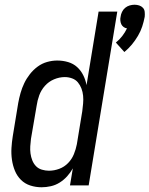

<svg xmlns="http://www.w3.org/2000/svg" viewBox="-20 -784 632 812"><path d="M506 -564 470 -604Q485 -616 497 -631.5Q509 -647 517 -664Q509 -665 502.5 -670Q496 -675 493 -681.5Q490 -688 489 -696.5Q488 -705 490 -713Q491 -723 496 -733.5Q501 -744 509.5 -751Q518 -758 528.5 -761Q539 -764 549 -764Q559 -764 568.5 -761Q578 -758 584.5 -751Q591 -744 592 -733.5Q593 -723 592 -713Q588 -692 581.5 -672Q575 -652 563.5 -632.5Q552 -613 538 -596Q524 -579 506 -564ZM156 8Q131 8 108 0.5Q85 -7 68.5 -23.5Q52 -40 43 -62Q34 -84 30.5 -108.5Q27 -133 28.5 -158Q30 -183 34 -208L57 -348Q61 -370 67 -391Q73 -412 82.5 -432Q92 -452 106.5 -470.5Q121 -489 139.5 -502.5Q158 -516 179.5 -522Q201 -528 222 -528Q246 -528 268 -521.5Q290 -515 306 -500.5Q322 -486 332 -466Q342 -446 346 -424L397 -735H476L355 0H276L288 -72Q278 -54 264 -38.5Q250 -23 232.5 -12Q215 -1 195 3.5Q175 8 156 8ZM187 -62Q209 -62 230.5 -70Q252 -78 268 -94.5Q284 -111 292.5 -132Q301 -153 305 -174L328 -314Q330 -330 331.5 -346.5Q333 -363 331.5 -379Q330 -395 324.5 -409.5Q319 -424 309.5 -435.5Q300 -447 285 -452.5Q270 -458 254 -458Q231 -458 208.5 -448.5Q186 -439 170 -421Q154 -403 146 -381Q138 -359 135 -337L111 -197Q109 -181 108 -165.5Q107 -150 109 -135Q111 -120 116.5 -106Q122 -92 132 -81.5Q142 -71 157 -66.5Q172 -62 187 -62Z"/></svg>

Font: Iosevka Term Oblique
Style: Regular
Weight: 400
Italic angle: -9°
Monospace: yes
Designer: Belleve Invis
Foundry: Belleve Invis
Version: Version 31.4.0